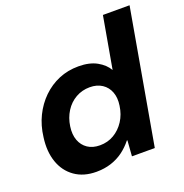

<svg xmlns="http://www.w3.org/2000/svg" viewBox="-129 -821 910 948"><g transform="rotate(-20 326.5 -346.5)"><path d="M219 12Q152 12 106 -20.5Q60 -53 40.5 -109.5Q21 -166 31 -238Q38 -297 62 -346Q86 -395 123.5 -431.5Q161 -468 208.5 -488Q256 -508 312 -508Q370 -508 408.5 -486.5Q447 -465 465 -433L513 -705H653L529 0H409L415 -82H412Q389 -53 360.5 -32Q332 -11 296.5 0.5Q261 12 219 12ZM280 -105Q321 -105 354 -124.5Q387 -144 409 -178Q431 -212 437 -256Q443 -296 431.5 -326.5Q420 -357 393.5 -374.5Q367 -392 329 -392Q289 -392 255.5 -373Q222 -354 200.5 -320Q179 -286 173 -243Q167 -202 178.5 -171Q190 -140 216 -122.5Q242 -105 280 -105Z"/></g></svg>

Font: DM Sans 36pt ExtraBold
Style: Italic
Weight: 800
Italic angle: -10°
Designer: Colophon Foundry, Jonny Pinhorn
Foundry: Colophon Foundry
Version: Version 4.004;gftools[0.9.30]